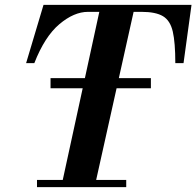

<svg xmlns="http://www.w3.org/2000/svg" viewBox="-20 -774 812 794"><path d="M189 -409V-451H604V-409ZM233 0 397 -754H539L371 0ZM133 0V-30H502V0ZM88 -513 160 -754H772L739 -513H705Q705 -598 694.5 -643.5Q684 -689 654 -707Q624 -725 565 -725H344Q286 -725 225.5 -674Q165 -623 122 -513Z"/></svg>

Font: Libre Bodoni SemiBold
Style: Italic
Weight: 600
Italic angle: -13°
Version: Version 2.003